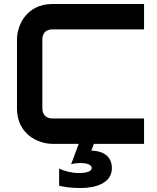

<svg xmlns="http://www.w3.org/2000/svg" viewBox="-20 -720 788 961"><path d="M701 -127H243C211 -127 192 -146 192 -178V-521C192 -555 210 -573 243 -573H701V-700H243C112 -700 65 -593 65 -522V-178C65 -47 172 0 243 0H374L336 102C349 98 367 96 382 96C403 96 439 100 439 121C439 139 411 146 374 146C338 146 302 136 276 124V210C301 214 319 221 385 221C458 221 540 197 540 122C540 48 475 34 437 34L450 0H701Z"/></svg>

Font: Audiowide
Style: Regular
Weight: 400
Designer: Astigmatic (AOETI)
Foundry: Astigmatic (AOETI)
Version: Version 1.002